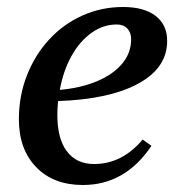

<svg xmlns="http://www.w3.org/2000/svg" viewBox="-20 -516 526 549"><path d="M217 13Q133 13 83.5 -38Q34 -89 34 -175Q34 -242 57 -300.5Q80 -359 120.5 -403Q161 -447 215.5 -471.5Q270 -496 332 -496Q392 -496 425 -470.5Q458 -445 458 -399Q458 -322 375.5 -277Q293 -232 146 -227Q144 -207 144 -187Q144 -119 171.5 -83Q199 -47 249 -47Q329 -47 388 -117L413 -99Q338 13 217 13ZM314 -446Q275 -446 241.5 -422Q208 -398 184.5 -356Q161 -314 151 -259Q209 -264 255.5 -283Q302 -302 328.5 -333Q355 -364 355 -404Q355 -423 344 -434.5Q333 -446 314 -446Z"/></svg>

Font: Platypi
Style: Italic
Weight: 400
Italic angle: -13°
Designer: David Sargent
Foundry: Bolt Cutter Type
Version: Version 1.200; ttfautohint (v1.8.4.7-5d5b)